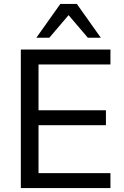

<svg xmlns="http://www.w3.org/2000/svg" viewBox="-20 -957 630 977"><path d="M86 0V-705H542V-629H176V-396H519V-320H176V-76H542V0ZM165 -765 287 -937H371L493 -765H427L329 -880L231 -765Z"/></svg>

Font: Mulish Medium
Style: Regular
Weight: 500
Designer: Vernon Adams
Foundry: Vernon Adams
Version: Version 3.603; ttfautohint (v1.8.3)